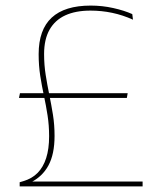

<svg xmlns="http://www.w3.org/2000/svg" viewBox="-20 -668 572 688"><path d="M48 -317 51.5 -334H437.5L434.5 -317ZM84 -17.5H491V0H50.5V-15L64 -19Q94.5 -28 114.8 -48.5Q135 -69 145.5 -101.8Q156 -134.5 156 -180Q156 -218.5 150.5 -254Q145 -289.5 137.5 -324.5Q130 -359.5 124.2 -396.2Q118.5 -433 118.5 -474Q118.5 -561.5 165.2 -604.8Q212 -648 305 -648Q346.5 -648 385.8 -639.2Q425 -630.5 454 -617.5L456.5 -597.5Q420 -614 382 -622Q344 -630 304 -630Q251 -630 214 -613Q177 -596 157.5 -561.5Q138 -527 138 -474.5Q138 -435 143.8 -399Q149.5 -363 156.8 -327.8Q164 -292.5 169.8 -256.5Q175.5 -220.5 175.5 -181Q175.5 -115.5 153.5 -75Q131.5 -34.5 89 -14Z"/></svg>

Font: Anek Gujarati Medium Thin
Style: Regular
Weight: 250
Version: Version 1.003